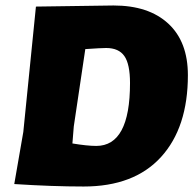

<svg xmlns="http://www.w3.org/2000/svg" viewBox="-20 -671 708 700"><path d="M394 -651Q522 -651 593.5 -585Q665 -519 665 -397Q665 -206 567 -98.5Q469 9 285 9Q171 9 32 0L65 -190L111 -647ZM249 -210 244 -148Q298 -139 331 -139Q454 -139 454 -368Q454 -437 433.5 -466.5Q413 -496 367 -496Q349 -496 291 -492Z"/></svg>

Font: Alegreya Sans Black
Style: Italic
Weight: 900
Italic angle: -7°
Designer: Juan Pablo del Peral
Foundry: Huerta Tipografica
Version: Version 2.007